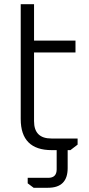

<svg xmlns="http://www.w3.org/2000/svg" viewBox="-20 -710 423 908"><path d="M78 -147V-690H141V-518H337V-462H141V-137Q141 -55 223 -55H347V-26L313 0H225Q78 0 78 -147ZM111 131H208Q248 131 248 91V-28H300V85Q300 178 207 178H139L111 157Z"/></svg>

Font: Oxanium ExtraLight Light
Style: Regular
Weight: 300
Version: Version 2.000